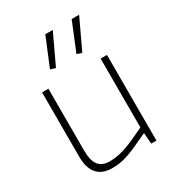

<svg xmlns="http://www.w3.org/2000/svg" viewBox="-193 -922 959 1048"><g transform="rotate(-30 286.5 -398.0)"><path d="M207 10Q80 10 80 -136V-540H120V-150Q120 -87 142.5 -58Q165 -29 214 -29Q242 -29 270 -35Q298 -41 326.5 -51.5Q355 -62 385 -76Q415 -90 449 -106V-540H489V0H456L451 -68H447Q404 -48 371.5 -33Q339 -18 312 -8.5Q285 1 260 5.5Q235 10 207 10ZM180 -627 254 -806H301L212 -617ZM347 -627 420 -806H467L378 -617Z"/></g></svg>

Font: Encode Sans Normal
Style: Thin
Weight: 100
Designer: Pablo Impallari, Andres Torresi
Foundry: Pablo Impallari, Andres Torresi
Version: Version 1.000; ttfautohint (v1.00) -l 8 -r 50 -G 200 -x 14 -